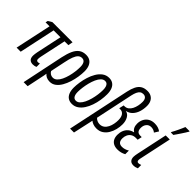

<svg xmlns="http://www.w3.org/2000/svg" viewBox="-59 -1456 2371 2371"><g transform="rotate(45 1126.0 -270.5)"><path d="M298.3 6.3Q263.7 6.3 243.7 -12.9Q223.6 -32.2 223.6 -73.7Q223.6 -86.4 226.1 -103.8Q228.5 -121.1 231.9 -139.6L303.2 -473.6H183.1L82 0H10.7L112.3 -473.6H43L49.3 -504.4L100.1 -535.2H452.6L440.9 -473.6H374.5L301.8 -133.3Q299.3 -121.1 297.9 -109.9Q296.4 -98.6 296.4 -87.9Q296.4 -72.8 303.5 -65.7Q310.5 -58.6 324.2 -58.6Q332 -58.6 339.8 -60.8Q347.7 -63 353 -64.9V-6.3Q341.3 0 326.9 3.2Q312.5 6.3 298.3 6.3Z M373.5 240.2 488.3 -308.6Q505.4 -388.2 529.5 -440.4Q553.7 -492.7 590.6 -518.8Q627.4 -544.9 681.6 -544.9Q724.1 -544.9 752.9 -526.1Q781.7 -507.3 796.6 -471.9Q811.5 -436.5 811.5 -386.7Q811.5 -342.3 803.5 -289.1Q795.4 -235.8 778.8 -183.1Q762.2 -130.4 736.8 -86.7Q711.4 -43 676.5 -16.6Q641.6 9.8 596.7 9.8Q563 9.8 538.6 -1.7Q514.2 -13.2 499 -32.7Q497.6 -17.6 493.9 0.2Q490.2 18.1 486.3 37.1L443.8 240.2ZM587.9 -53.2Q618.7 -53.2 642.8 -75.9Q667 -98.6 684.6 -135.5Q702.1 -172.4 713.9 -216.6Q725.6 -260.7 731.2 -304.9Q736.8 -349.1 736.8 -384.8Q736.8 -431.6 721.2 -456.5Q705.6 -481.4 673.8 -481.4Q644.5 -481.4 623.3 -461.7Q602.1 -441.9 585.9 -399.7Q569.8 -357.4 556.2 -289.6L516.1 -97.2Q525.9 -78.1 544.4 -65.7Q563 -53.2 587.9 -53.2Z M983.4 9.8Q943.8 9.8 916 -8.3Q888.2 -26.4 873.3 -62.3Q858.4 -98.1 858.4 -150.4Q858.4 -190.4 866 -242.2Q873.5 -293.9 889.9 -346.9Q906.2 -399.9 932.9 -444.8Q959.5 -489.7 997.3 -517.3Q1035.2 -544.9 1085.4 -544.9Q1124.5 -544.9 1152.3 -526.1Q1180.2 -507.3 1194.8 -471.2Q1209.5 -435.1 1209.5 -382.3Q1209.5 -333.5 1200.9 -279.3Q1192.4 -225.1 1174.8 -173.8Q1157.2 -122.6 1130.1 -81.1Q1103 -39.6 1066.4 -14.9Q1029.8 9.8 983.4 9.8ZM990.7 -53.2Q1019 -53.2 1042 -75.2Q1064.9 -97.2 1082.5 -133.5Q1100.1 -169.9 1112.1 -213.9Q1124 -257.8 1130.1 -302.2Q1136.2 -346.7 1136.2 -384.3Q1136.2 -415.5 1129.6 -437.5Q1123 -459.5 1109.9 -470.9Q1096.7 -482.4 1076.7 -482.4Q1046.4 -482.4 1022.7 -458.5Q999 -434.6 981.7 -396Q964.4 -357.4 953.1 -312.5Q941.9 -267.6 936.3 -224.4Q930.7 -181.2 930.7 -149.4Q930.7 -102.5 945.8 -77.9Q960.9 -53.2 990.7 -53.2Z M1184.6 240.2 1358.4 -579.6Q1371.1 -638.2 1391.4 -679.7Q1411.6 -721.2 1445.8 -743.2Q1480 -765.1 1533.2 -765.1Q1572.3 -765.1 1600.6 -748.8Q1628.9 -732.4 1644 -702.1Q1659.2 -671.9 1659.2 -630.4Q1659.2 -574.7 1643.8 -526.1Q1628.4 -477.5 1596.9 -444.1Q1565.4 -410.6 1517.1 -400.9Q1560.1 -392.6 1583.3 -351.1Q1606.4 -309.6 1606.4 -255.4Q1606.4 -210 1595 -163.3Q1583.5 -116.7 1559.8 -77.4Q1536.1 -38.1 1499.5 -14.2Q1462.9 9.8 1412.1 9.8Q1381.3 9.8 1354.7 0.5Q1328.1 -8.8 1311 -23.9L1252.9 240.2ZM1403.3 -55.2Q1439.9 -55.2 1465.1 -74.2Q1490.2 -93.3 1505.1 -123.5Q1520 -153.8 1526.6 -188.5Q1533.2 -223.1 1533.2 -253.9Q1533.2 -307.6 1512.5 -337.2Q1491.7 -366.7 1454.1 -366.7H1436L1450.2 -430.2H1463.4Q1495.6 -430.2 1518.6 -447.8Q1541.5 -465.3 1556.2 -494.1Q1570.8 -522.9 1577.9 -557.1Q1585 -591.3 1585 -625Q1585 -662.6 1569.3 -682.1Q1553.7 -701.7 1522.9 -701.7Q1498 -701.7 1480.2 -688.5Q1462.4 -675.3 1450.2 -648.7Q1438 -622.1 1429.2 -582L1325.2 -90.3Q1338.9 -74.2 1360.1 -64.7Q1381.3 -55.2 1403.3 -55.2Z M1779.8 9.8Q1737.8 9.8 1709 -5.9Q1680.2 -21.5 1665.8 -50.3Q1651.4 -79.1 1651.4 -119.1Q1651.4 -160.6 1665.5 -195.3Q1679.7 -230 1707.3 -253.4Q1734.9 -276.9 1773.9 -285.2L1774.9 -288.6Q1752 -301.3 1739.3 -326.9Q1726.6 -352.5 1726.6 -387.7Q1726.6 -431.6 1744.6 -467.3Q1762.7 -502.9 1796.9 -523.9Q1831.1 -544.9 1879.4 -544.9Q1910.6 -544.9 1937.5 -537.1Q1964.4 -529.3 1986.3 -512.2L1951.7 -457Q1937.5 -469.7 1918.9 -476.1Q1900.4 -482.4 1880.9 -482.4Q1841.3 -482.4 1818.4 -454.3Q1795.4 -426.3 1795.4 -382.8Q1795.4 -347.2 1810.8 -329.1Q1826.2 -311 1858.9 -311H1884.3L1872.1 -252.9H1839.4Q1802.7 -252.9 1777.3 -236.3Q1752 -219.7 1739 -191.9Q1726.1 -164.1 1726.1 -130.4Q1726.1 -93.3 1743.2 -73.2Q1760.3 -53.2 1795.9 -53.2Q1820.8 -53.2 1843 -60.1Q1865.2 -66.9 1890.1 -81.5V-18.1Q1866.2 -4.4 1838.1 2.7Q1810.1 9.8 1779.8 9.8Z M2059.1 9.8Q2022 9.8 2003.2 -10.5Q1984.4 -30.8 1984.4 -67.9Q1984.4 -79.1 1986.8 -96.2Q1989.3 -113.3 1993.2 -131.3L2079.1 -535.2H2150.4L2063 -126Q2059.6 -113.3 2058.1 -103Q2056.6 -92.8 2056.6 -83.5Q2056.6 -69.8 2063 -62Q2069.3 -54.2 2081.5 -54.2Q2091.3 -54.2 2102.1 -56.9Q2112.8 -59.6 2123.5 -63.5V-4.9Q2108.4 2 2091.6 5.9Q2074.7 9.8 2059.1 9.8ZM2097.7 -606 2100.1 -617.2Q2108.4 -631.3 2119.4 -652.8Q2130.4 -674.3 2141.6 -698.2Q2152.8 -722.2 2162.6 -744.1Q2172.4 -766.1 2178.2 -780.8H2252L2250 -771Q2243.2 -758.3 2229 -736.1Q2214.8 -713.9 2198 -688.5Q2181.2 -663.1 2166 -640.9Q2150.9 -618.7 2141.6 -606Z"/></g></svg>

Font: Open Sans Condensed
Style: Italic
Weight: 400
Width: 3
Italic angle: -12°
Designer: Monotype Design Team
Foundry: Monotype Imaging Inc.
Version: Version 3.000